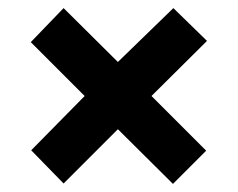

<svg xmlns="http://www.w3.org/2000/svg" viewBox="-20 -590 587 474"><path d="M408 -570 491 -489 354 -353 489 -218 407 -136 271 -271 137 -137 57 -219 189 -353 56 -486 137 -570 271 -437Z"/></svg>

Font: Noto Sans Hebrew SemiCondensed ExtraBold
Style: Regular
Weight: 800
Width: 4
Designer: Monotype Design Team
Foundry: Monotype Imaging Inc.
Version: Version 2.004; ttfautohint (v1.8.4.7-5d5b)